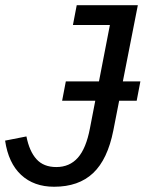

<svg xmlns="http://www.w3.org/2000/svg" viewBox="-22 -708 560 738"><path d="M231 -395H358.4L400.4 -611.8H258.3L272.9 -688H507.8L450.2 -395H517.6L503.4 -320.8H436L413.6 -206.5Q391.6 -95.2 335.9 -42.7Q280.3 9.8 186 9.8Q108.4 9.8 59.3 -35.6Q10.3 -81.1 -2.4 -167.5L79.6 -183.6Q90.8 -126.5 118.2 -96.2Q145.5 -65.9 194.3 -65.9Q245.6 -65.9 277.3 -101.8Q309.1 -137.7 323.7 -214.8L344.2 -320.8H216.8Z"/></svg>

Font: Liberation Sans
Style: Italic
Weight: 400
Italic angle: -12°
Designer: Steve Matteson
Foundry: Ascender Corporation
Version: Version 2.1.5